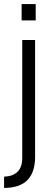

<svg xmlns="http://www.w3.org/2000/svg" viewBox="-27 -714 274 941"><path d="M-7 152Q82 148 82 60V-518H145V55Q145 207 -7 207ZM79 -614V-694H148V-614Z"/></svg>

Font: Oxanium Light
Style: Regular
Weight: 300
Designer: Severin Meyer
Version: Version 1.000